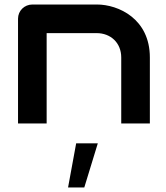

<svg xmlns="http://www.w3.org/2000/svg" viewBox="-20 -548 737 852"><path d="M645 -293C645 -465 505 -528 410 -528H124C88 -528 60 -500 60 -465V0H187V-401H409C470 -401 518 -359 518 -293V0H645ZM414 88H318L282 284H354Z"/></svg>

Font: Audiowide
Style: Regular
Weight: 400
Designer: Astigmatic (AOETI)
Foundry: Astigmatic (AOETI)
Version: Version 1.002